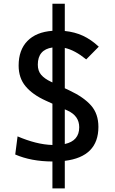

<svg xmlns="http://www.w3.org/2000/svg" viewBox="-20 -870 626 1046"><path d="M265.6 156.2V9.8Q149.4 9.3 63 -28.3L75.7 -127Q126 -105.5 173.3 -93.5Q220.7 -81.5 265.6 -80.1V-305.2L228 -322.3Q157.2 -354.5 119.4 -399.9Q81.5 -445.3 81.5 -512.7Q81.5 -597.7 129.4 -646.7Q177.2 -695.8 265.6 -702.1V-849.6H333V-701.2Q387.2 -695.8 431.6 -675.3Q476.1 -654.8 518.1 -615.7L449.7 -546.4Q387.2 -597.2 333 -608.9V-389.2L358.9 -377Q436 -340.8 476.1 -295.4Q516.1 -250 516.1 -178.7Q516.1 -16.1 333 6.3V156.2ZM265.6 -420.9V-611.3Q186 -599.6 186 -517.6Q186 -483.9 204.1 -462.6Q222.2 -441.4 257.3 -424.8ZM333 -85.4Q411.6 -102.5 411.6 -176.8Q411.6 -238.8 348.1 -267.6L333 -274.4Z"/></svg>

Font: Cascadia Code NF
Style: Regular
Weight: 400
Monospace: yes
Designer: Aaron Bell
Foundry: Saja Typeworks
Version: Version 2404.023; ttfautohint (v1.8.4)